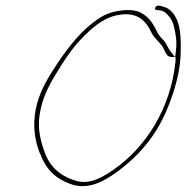

<svg xmlns="http://www.w3.org/2000/svg" viewBox="-20 -667 655 674"><path d="M102 -261C96 -209 106 -163 121 -126H122C141 -72 178 -36 237 -18C293 -2 345 -31 387 -61C443 -101 492 -150 531 -213C571 -278 613 -393 614 -479C616 -518 614 -557 606 -584C599 -609 581 -634 561 -641C540 -648 530 -651 525 -640C521 -632 529 -632 536 -631C551 -631 564 -622 572 -611C580 -603 586 -591 590 -577V-576C595 -557 602 -524 598 -494L595 -467H596C596 -462 597 -456 596 -450C578 -281 489 -149 381 -73C346 -49 297 -16 245 -33C189 -50 153 -84 136 -135C124 -168 111 -213 119 -263C127 -320 150 -364 175 -405C201 -449 231 -495 264 -529C298 -564 336 -601 388 -613C465 -630 494 -590 512 -552C520 -536 530 -529 542 -514C562 -495 557 -469 582 -467H594L579 -486C570 -498 562 -518 554 -526C544 -536 535 -546 528 -562C515 -589 498 -612 469 -625C434 -639 377 -629 345 -613C268 -570 211 -492 160 -411C132 -366 109 -320 102 -261ZM252 -538V-539ZM594 -467H595V-466Z"/></svg>

Font: Stray Cat
Style: ExLtObl
Weight: 200
Version: Version 1.0